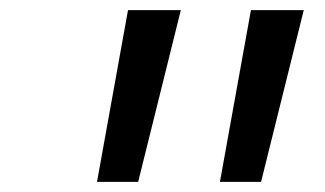

<svg xmlns="http://www.w3.org/2000/svg" viewBox="-20 -820 640 378"><path d="M413 -462 474 -800H578L494 -462ZM171 -462 232 -800H336L252 -462Z"/></svg>

Font: Victor Mono Thin Medium
Style: Italic
Weight: 500
Italic angle: -12°
Monospace: yes
Version: Version 1.561;gftools[0.9.30]